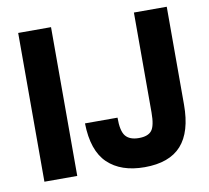

<svg xmlns="http://www.w3.org/2000/svg" viewBox="-81 -818 1006 924"><g transform="rotate(-10 422.0 -356.0)"><path d="M65.5 0V-727H226V0ZM553.5 15Q438 15 373.5 -46.8Q309 -108.5 306.5 -242.5H465.5Q465 -177.5 485 -152.8Q505 -128 550.5 -128Q595 -128 613 -150.8Q631 -173.5 631 -238.5V-727H791.5V-248.5Q791.5 -115.5 733 -50.2Q674.5 15 553.5 15Z"/></g></svg>

Font: Spline Sans
Style: Bold
Weight: 700
Designer: Eben Sorkin, Mirko Velimirovic
Foundry: Sorkin Type
Version: Version 1.000; ttfautohint (v1.8.3)